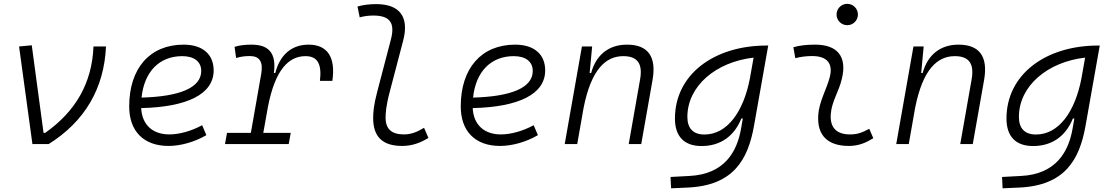

<svg xmlns="http://www.w3.org/2000/svg" viewBox="-20 -764 5899 1018"><path d="M151.9 0H237.8C429.2 -119.6 532.2 -294.9 542 -517.6H475.6C468.3 -325.2 381.8 -173.8 219.7 -59.6H210.9L148.4 -523.9L81.1 -517.6Z M877.9 -51.3C788.6 -51.3 732.9 -103 728.5 -190.9C970.2 -196.3 1112.8 -263.7 1112.8 -390.6C1112.8 -476.6 1053.7 -527.3 953.6 -527.3C774.9 -527.3 665 -402.3 665 -199.7C665 -67.9 742.2 9.8 873.5 9.8C938 9.8 1012.2 -11.2 1074.2 -47.4L1051.8 -100.1C995.1 -69.3 931.2 -51.3 877.9 -51.3ZM730.5 -246.6C744.6 -383.8 824.7 -466.3 946.3 -466.3C1010.3 -466.3 1046.9 -436.5 1046.9 -387.7C1046.9 -298.8 933.1 -252 730.5 -246.6Z M1172.9 0H1510.7L1521.5 -59.6H1376L1400.4 -196.3C1439 -397.5 1512.2 -466.3 1600.1 -466.3C1664.1 -466.3 1687 -423.8 1676.3 -335.4H1742.2C1760.3 -460 1716.8 -527.3 1616.2 -527.3C1525.9 -527.3 1463.9 -472.7 1439.5 -377H1432.1C1445.8 -479 1408.2 -527.3 1314 -527.3C1281.7 -527.3 1251.5 -524.4 1223.6 -515.6L1231.9 -456.5C1255.9 -463.9 1279.8 -466.8 1304.7 -466.8C1356 -466.8 1376 -436.5 1365.2 -373.5L1310.1 -59.6H1183.6Z M2112.3 9.8C2163.6 9.8 2208 -5.9 2251.5 -32.7L2228.5 -86.4C2188.5 -62 2156.7 -51.3 2121.6 -51.3C2055.7 -51.3 2023.9 -80.6 2024.4 -141.6C2024.4 -162.1 2026.4 -202.1 2046.4 -277.3L2117.2 -546.9C2151.4 -675.3 2098.6 -742.2 1974.6 -742.2C1941.4 -742.2 1908.2 -738.8 1875.5 -729.5L1887.2 -671.9C1911.1 -678.7 1935.5 -681.6 1959 -681.6C2048.8 -681.6 2075.2 -641.6 2052.7 -555.2L1980 -277.3C1960.9 -206.1 1958.5 -165 1958.5 -138.2C1958.5 -38.6 2008.3 9.8 2112.3 9.8Z M2635.7 -51.3C2546.4 -51.3 2490.7 -103 2486.3 -190.9C2728 -196.3 2870.6 -263.7 2870.6 -390.6C2870.6 -476.6 2811.5 -527.3 2711.4 -527.3C2532.7 -527.3 2422.9 -402.3 2422.9 -199.7C2422.9 -67.9 2500 9.8 2631.3 9.8C2695.8 9.8 2770 -11.2 2832 -47.4L2809.6 -100.1C2752.9 -69.3 2689 -51.3 2635.7 -51.3ZM2488.3 -246.6C2502.4 -383.8 2582.5 -466.3 2704.1 -466.3C2768.1 -466.3 2804.7 -436.5 2804.7 -387.7C2804.7 -298.8 2690.9 -252 2488.3 -246.6Z M2974.1 0H3040.5L3074.2 -191.9C3114.7 -396.5 3191.9 -466.3 3284.7 -466.3C3360.8 -466.3 3388.2 -425.3 3374 -344.2L3313.5 0H3379.9L3439.9 -340.3C3461.4 -463.4 3416.5 -527.3 3304.2 -527.3C3207.5 -527.3 3140.1 -472.7 3114.3 -377H3106.4L3119.6 -517.6H3065.4Z M3538.1 234.4 3626 230.5C3866.7 219.7 3945.8 85 3978 -98.1L4053.2 -522.5H4043.9C3767.1 -522.5 3558.6 -370.1 3558.6 -135.3C3558.6 -40.5 3607.9 10.3 3699.7 10.3C3800.8 10.3 3873 -42.5 3910.6 -135.7H3918.5L3909.2 -82.5C3888.2 39.6 3821.8 159.7 3635.7 168.9L3535.2 174.3ZM3975.6 -458.5 3959.5 -367.7V-368.2L3956.1 -348.6C3921.9 -170.4 3835.4 -50.8 3714.8 -50.8C3655.8 -50.8 3624.5 -83 3624.5 -144C3624.5 -308.1 3775.9 -435.5 3975.6 -458.5Z M4588.9 -81.1C4548.8 -59.6 4524.9 -51.3 4486.8 -51.3C4415.5 -51.3 4379.9 -87.4 4384.8 -157.7C4389.2 -225.6 4426.8 -275.4 4443.4 -345.2C4472.7 -463.9 4420.4 -527.3 4301.8 -527.3C4263.2 -527.3 4224.6 -524.4 4186.5 -513.7L4196.8 -455.6C4226.6 -463.4 4256.3 -466.8 4286.1 -466.8C4364.3 -466.8 4398.4 -428.2 4379.4 -355C4364.3 -293.9 4322.8 -226.1 4318.4 -153.3C4311.5 -46.4 4368.2 9.8 4481 9.8C4534.2 9.8 4573.2 -8.3 4610.4 -31.2ZM4472.2 -630.4C4503.4 -630.4 4528.8 -655.8 4528.8 -687C4528.8 -718.3 4503.4 -743.7 4472.2 -743.7C4440.9 -743.7 4415.5 -718.3 4415.5 -687C4415.5 -655.8 4440.9 -630.4 4472.2 -630.4Z M4731.9 0H4798.3L4832 -191.9C4872.6 -396.5 4949.7 -466.3 5042.5 -466.3C5118.7 -466.3 5146 -425.3 5131.8 -344.2L5071.3 0H5137.7L5197.8 -340.3C5219.2 -463.4 5174.3 -527.3 5062 -527.3C4965.3 -527.3 4897.9 -472.7 4872.1 -377H4864.3L4877.4 -517.6H4823.2Z M5295.9 234.4 5383.8 230.5C5624.5 219.7 5703.6 85 5735.8 -98.1L5811 -522.5H5801.8C5524.9 -522.5 5316.4 -370.1 5316.4 -135.3C5316.4 -40.5 5365.7 10.3 5457.5 10.3C5558.6 10.3 5630.9 -42.5 5668.5 -135.7H5676.3L5667 -82.5C5646 39.6 5579.6 159.7 5393.6 168.9L5293 174.3ZM5733.4 -458.5 5717.3 -367.7V-368.2L5713.9 -348.6C5679.7 -170.4 5593.3 -50.8 5472.7 -50.8C5413.6 -50.8 5382.3 -83 5382.3 -144C5382.3 -308.1 5533.7 -435.5 5733.4 -458.5Z"/></svg>

Font: Cascadia Code NF Light
Style: Italic
Weight: 300
Italic angle: -10°
Monospace: yes
Designer: Aaron Bell
Foundry: Saja Typeworks
Version: Version 2404.023